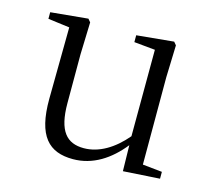

<svg xmlns="http://www.w3.org/2000/svg" viewBox="-82 -617 813 731"><g transform="rotate(15 324.0 -252.0)"><path d="M458 9 602 0V-27L525 -35V-379L529 -506L519 -518L373 -504V-477L456 -469L455 -128C407 -71 350 -37 291 -37C224 -37 187 -76 187 -187V-379L191 -506L181 -518L34 -504V-478L119 -467L116 -185C115 -37 167 14 262 14C340 14 405 -29 456 -93Z"/></g></svg>

Font: Noto Serif CJK KR Light
Style: Regular
Weight: 300
Designer: Ryoko NISHIZUKA 西塚涼子 (kana & ideographs); Frank Grießhammer (Latin, Greek & Cyrillic); Wenlong ZHANG 张文龙 (bopomofo); San
Foundry: Adobe
Version: Version 2.001;hotconv 1.1.0;makeotfexe 2.6.0